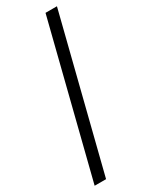

<svg xmlns="http://www.w3.org/2000/svg" viewBox="-263 -853 907 1150"><g transform="rotate(-30 191.0 -278.0)"><path d="M20 244 283 -800H362L99 244Z"/></g></svg>

Font: Noto Sans Tamil ExtraCondensed
Style: Regular
Weight: 400
Width: 2
Designer: Jelle Bosma - Monotype Design Team
Foundry: Monotype Imaging Inc.
Version: Version 2.004; ttfautohint (v1.8.4.7-5d5b)